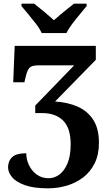

<svg xmlns="http://www.w3.org/2000/svg" viewBox="-20 -786 599 1046"><path d="M207 -606Q197 -629 176.5 -655.5Q156 -682 134.5 -708Q113 -734 97 -753V-766H166Q187 -750 219.5 -723Q252 -696 274 -676Q289 -690 309 -706.5Q329 -723 349 -739Q369 -755 383 -766H452V-753Q437 -734 415 -708Q393 -682 373 -655.5Q353 -629 342 -606ZM241 240Q163 240 115 222.5Q67 205 45.5 179Q24 153 24 126Q24 91 46.5 70Q69 49 123 49Q123 82 137.5 113Q152 144 179.5 164.5Q207 185 246 185Q275 185 302 166Q329 147 347 106Q365 65 365 0Q365 -88 324 -129Q283 -170 209 -170H172V-211L384 -430H188Q153 -430 140.5 -416.5Q128 -403 120 -368L113 -338H52L60 -536H502V-460L280 -233Q348 -229 402 -205.5Q456 -182 487.5 -134Q519 -86 519 -8Q519 57 495.5 104Q472 151 432.5 181Q393 211 343.5 225.5Q294 240 241 240Z"/></svg>

Font: NotoSerif-Bold
Style: Regular
Weight: 700
Designer: Monotype Design Team
Foundry: Monotype Imaging Inc.
Version: Version 2.007; ttfautohint (v1.8) -l 8 -r 50 -G 200 -x 14 -D